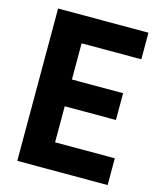

<svg xmlns="http://www.w3.org/2000/svg" viewBox="-112 -832 765 913"><g transform="rotate(15 270.0 -375.0)"><path d="M504.9 -619.1H210.9V-440.9H462.9V-309.1H210.9V-131.8H504.9V0H60.1V-750H504.9Z"/></g></svg>

Font: Orkney
Style: Bold
Weight: 700
Designer: Samuel Oakes and Alfredo Marco Pradil
Foundry: Alfredo Marco Pradil
Version: 1.0